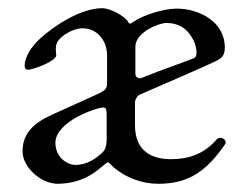

<svg xmlns="http://www.w3.org/2000/svg" viewBox="-20 -434 584 468"><path d="M115 -87C117 -139 216 -172 232 -172C240 -172 240 -164 240 -148V-96C240 -71 233 -65 226 -59C210 -45 190 -32 164 -32C145 -32 115 -49 115 -87ZM310 -321C311 -356 368 -378 385 -378C415 -378 440 -365 455 -328C456 -325 459 -315 459 -306C459 -300 458 -294 452 -292C433 -284 374 -264 325 -244C320 -242 310 -244 310 -254ZM120 -332C128 -346 157 -365 181 -365C218 -365 241 -334 241 -299V-233C241 -217 238 -214 212 -202L108 -155C59 -133 35 -107 35 -65C35 -26 80 14 121 14C189 13 220 -22 236 -34C239 -37 242 -38 244 -38C246 -38 254 -29 257 -26C288 0 327 14 366 14C442 14 485 -19 529 -83C530 -84 530 -86 530 -87C530 -93 524 -98 517 -98C514 -98 511 -97 508 -94C476 -57 437 -46 397 -46C353 -46 309 -63 309 -129V-185C309 -190 314 -200 320 -203C354 -218 491 -277 504 -284C518 -291 528 -296 528 -318C528 -383 463 -413 411 -413C378 -413 328 -397 304 -380C297 -375 295 -375 292 -381C284 -395 249 -414 229 -414C176 -414 111 -370 80 -342C55 -320 40 -294 40 -273C40 -270 42 -264 48 -264C61 -264 117 -285 117 -299C117 -304 116 -308 116 -313C116 -320 117 -327 120 -332Z"/></svg>

Font: EB Garamond 12
Style: Regular
Weight: 400
Version: Version 0.016+